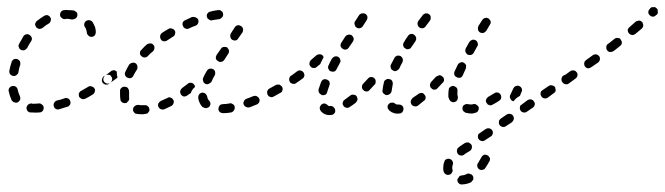

<svg xmlns="http://www.w3.org/2000/svg" viewBox="-20 -296 1840 531"><path d="M89 15Q94 15 98 11Q101 7 101 2Q101 0 100 -2Q99 -5 97 -6Q95 -8 93 -9Q91 -10 88 -10Q79 -9 70 -9Q68 -10 67 -10Q62 -10 58 -7Q54 -3 53 2Q53 4 54 7Q55 9 56 11Q58 13 60 14Q62 15 65 15Q67 15 68 15Q79 16 89 15ZM174 -7Q176 -12 174 -17Q173 -19 172 -21Q170 -23 168 -24Q165 -25 163 -25Q160 -25 158 -24Q148 -20 137 -18Q132 -16 130 -12Q127 -7 129 -2Q130 3 134 5Q139 8 144 6Q155 3 167 -1Q171 -2 174 -7ZM16 -15Q17 -13 20 -13Q22 -12 25 -12Q27 -12 29 -13Q34 -16 36 -21Q37 -26 35 -30Q31 -38 29 -48Q28 -53 24 -56Q20 -59 14 -58Q9 -57 6 -53Q3 -49 4 -44Q7 -30 12 -19Q14 -16 16 -15ZM240 -38Q242 -40 242 -42Q243 -45 243 -47Q242 -50 241 -52Q238 -56 233 -57Q228 -59 224 -56Q214 -50 205 -45Q202 -44 201 -42Q199 -40 198 -38Q198 -35 198 -33Q198 -30 199 -28Q202 -24 207 -22Q212 -21 216 -23Q226 -28 237 -35Q239 -36 240 -38ZM290 -75Q291 -80 288 -84Q287 -86 285 -88Q283 -89 280 -89Q278 -90 275 -89Q273 -89 271 -87L267 -85Q263 -82 262 -76Q261 -71 264 -67Q265 -65 268 -64Q270 -62 272 -62Q275 -62 277 -62Q279 -63 281 -64L285 -67Q289 -70 290 -75ZM6 -96Q6 -93 8 -91Q9 -89 11 -88Q13 -87 16 -86Q21 -85 25 -88Q30 -91 31 -96Q32 -106 36 -117Q37 -122 35 -127Q32 -131 27 -133Q25 -133 22 -133Q20 -133 18 -132Q15 -130 14 -128Q12 -127 12 -124Q8 -112 6 -101Q5 -98 6 -96ZM31 -170Q31 -168 32 -166Q33 -163 34 -161Q36 -159 38 -158Q42 -156 47 -157Q52 -159 55 -163Q60 -173 66 -182Q69 -186 68 -191Q66 -197 62 -199Q60 -201 58 -201Q55 -202 53 -201Q50 -201 48 -199Q46 -198 45 -196Q39 -186 33 -175Q32 -173 31 -170ZM236 -235Q233 -239 228 -240Q223 -241 218 -238Q214 -235 213 -230Q212 -225 215 -221Q218 -217 219 -212Q220 -209 220 -207Q220 -202 224 -198Q228 -194 233 -194Q238 -194 242 -198Q245 -202 245 -207Q245 -213 243 -221Q240 -228 236 -235ZM79 -234Q78 -232 77 -230Q77 -227 78 -225Q79 -223 80 -221Q83 -217 89 -216Q94 -216 98 -219Q106 -226 115 -231Q117 -232 118 -234Q120 -236 120 -238Q121 -241 121 -243Q121 -245 119 -248Q117 -252 112 -254Q107 -255 102 -252Q92 -246 82 -238Q80 -237 79 -234ZM158 -268Q153 -268 149 -264Q146 -260 146 -255Q146 -250 150 -247Q154 -243 159 -243Q163 -244 168 -244Q174 -243 179 -242Q184 -242 189 -245Q193 -248 194 -253Q194 -255 194 -258Q193 -260 192 -262Q190 -264 188 -265Q186 -267 184 -267Q176 -268 168 -268Q163 -269 158 -268Z M382 19Q384 19 387 18Q389 17 390 15Q392 13 393 11Q394 9 393 6Q393 1 389 -2Q385 -6 380 -5Q376 -5 373 -5Q367 -5 362 -6Q357 -6 353 -3Q349 0 348 5Q348 8 348 10Q349 13 351 15Q352 16 354 18Q357 19 359 19Q365 20 373 20Q377 20 382 19ZM627 9Q630 5 629 0Q629 -2 628 -4Q626 -7 624 -8Q622 -9 620 -10Q617 -11 615 -10Q605 -8 596 -8Q594 -8 591 -7Q589 -6 587 -4Q586 -2 585 0Q584 3 584 5Q584 10 588 14Q592 17 597 17Q608 17 619 15Q624 14 627 9ZM460 -11Q462 -16 459 -20Q458 -22 456 -24Q454 -25 452 -26Q450 -27 447 -27Q445 -26 443 -25Q434 -21 425 -17Q423 -16 421 -14Q419 -12 418 -10Q417 -8 417 -5Q417 -3 418 -1Q420 4 425 6Q430 8 435 6Q444 2 454 -3Q459 -6 460 -11ZM540 0Q542 1 545 2Q547 3 549 3Q552 3 554 2Q556 1 558 0Q562 -4 562 -9Q562 -14 558 -18Q554 -22 553 -29Q553 -31 551 -33Q550 -36 548 -37Q546 -39 544 -39Q542 -40 539 -40Q537 -39 534 -38Q532 -37 531 -35Q529 -33 529 -31Q528 -28 528 -26Q529 -18 532 -12Q535 -5 540 0ZM697 -14Q699 -18 697 -23Q696 -26 694 -27Q692 -29 690 -30Q688 -31 685 -31Q683 -31 680 -30Q671 -26 662 -23Q659 -22 657 -20Q656 -19 655 -17Q654 -14 653 -12Q653 -9 654 -7Q656 -2 661 0Q665 2 670 1Q680 -3 690 -7Q695 -9 697 -14ZM318 -13Q313 -16 313 -21Q312 -27 312 -34Q312 -39 312 -45Q312 -50 316 -53Q320 -57 325 -56Q331 -56 334 -52Q337 -48 337 -43Q337 -38 337 -34Q337 -29 337 -25Q338 -24 337 -22Q337 -21 337 -19Q333 -16 331 -12Q330 -12 329 -11Q328 -11 327 -11Q322 -10 318 -13ZM761 -46Q763 -51 760 -56Q759 -58 757 -59Q755 -61 753 -62Q750 -62 748 -62Q745 -62 743 -61Q734 -56 725 -51Q721 -49 719 -44Q718 -39 720 -34Q721 -32 723 -30Q725 -29 727 -28Q730 -27 732 -27Q735 -28 737 -29Q746 -34 755 -39Q760 -41 761 -46ZM489 -29Q484 -30 481 -34Q479 -36 479 -39Q478 -41 478 -43Q479 -46 480 -48Q481 -50 483 -52Q491 -58 499 -64Q503 -68 508 -67Q513 -67 516 -63Q518 -61 519 -59Q519 -57 519 -55Q516 -53 513 -49Q509 -44 508 -39Q503 -35 498 -32Q494 -29 489 -29ZM541 -76Q541 -74 542 -72Q542 -69 544 -67Q546 -66 548 -64Q553 -62 557 -64Q562 -66 565 -70Q568 -78 574 -88Q576 -92 575 -97Q574 -102 569 -105Q565 -107 560 -106Q555 -105 552 -100Q546 -90 542 -81Q541 -79 541 -76ZM805 -75Q806 -80 803 -84Q800 -88 795 -89Q790 -90 786 -87H785Q781 -84 780 -79Q779 -73 782 -69Q783 -67 785 -66Q787 -65 790 -64Q792 -64 795 -64Q797 -65 799 -66L800 -67Q804 -70 805 -75ZM285 -67Q281 -64 276 -65Q271 -66 268 -70Q265 -74 266 -79Q267 -84 271 -87Q278 -92 287 -99Q289 -101 291 -101Q294 -102 296 -102Q298 -101 300 -100Q302 -99 303 -98Q303 -96 303 -95Q303 -88 305 -82Q304 -81 303 -80Q303 -80 302 -79Q292 -72 285 -67ZM326 -88Q328 -83 333 -81Q337 -79 342 -80Q347 -82 349 -87Q353 -95 359 -104Q361 -108 360 -113Q359 -118 355 -121Q350 -124 345 -122Q340 -121 337 -117Q331 -107 327 -98Q324 -93 326 -88ZM577 -139Q577 -137 577 -134Q578 -132 579 -130Q581 -128 583 -127Q587 -124 592 -125Q597 -126 600 -130L611 -147Q613 -149 613 -152Q614 -154 613 -157Q613 -159 611 -161Q610 -163 608 -165Q604 -167 598 -166Q593 -165 591 -161L579 -144Q578 -142 577 -139ZM367 -149Q367 -144 371 -141Q375 -137 380 -137Q385 -137 389 -141Q395 -148 403 -154Q407 -158 407 -163Q408 -168 404 -172Q401 -176 396 -176Q390 -176 386 -173Q378 -166 371 -158Q367 -155 367 -149ZM423 -197Q422 -192 425 -187Q427 -183 432 -182Q438 -181 442 -184Q450 -189 459 -195Q463 -197 464 -202Q466 -207 463 -212Q460 -216 455 -217Q450 -219 446 -216Q437 -211 428 -205Q424 -202 423 -197ZM617 -194Q618 -189 622 -186Q624 -185 627 -184Q629 -184 632 -184Q634 -185 636 -186Q638 -188 639 -190Q645 -199 651 -207Q652 -209 652 -212Q653 -214 652 -217Q651 -219 650 -221Q649 -223 646 -224Q642 -227 637 -226Q632 -225 629 -220Q624 -212 618 -203Q616 -199 617 -194ZM485 -233Q484 -228 486 -224Q488 -219 493 -217Q498 -215 502 -217Q512 -222 521 -225Q526 -227 528 -232Q530 -237 528 -242Q526 -246 521 -248Q516 -250 511 -249Q502 -245 492 -240Q487 -238 485 -233ZM554 -259Q551 -255 552 -250Q553 -247 554 -245Q556 -243 558 -242Q560 -240 562 -240Q565 -239 567 -240Q577 -242 586 -243Q591 -244 594 -248Q598 -252 597 -257Q597 -262 593 -265Q589 -269 583 -268Q573 -267 562 -264Q557 -263 554 -259Z M1253 190Q1252 191 1250 192Q1250 192 1250 192Q1248 196 1246 198Q1245 199 1245 200Q1245 201 1245 202Q1245 208 1249 211Q1253 215 1258 214Q1270 214 1283 208Q1285 206 1286 204Q1288 203 1289 200Q1289 198 1289 195Q1289 193 1288 191Q1285 186 1280 185Q1275 183 1271 185Q1264 189 1257 189Q1255 190 1253 190ZM1232 151Q1230 146 1225 144Q1220 142 1215 144Q1210 146 1209 151Q1206 158 1206 165Q1205 172 1207 179Q1209 184 1213 186Q1218 189 1223 187Q1225 187 1227 185Q1229 184 1230 181Q1231 179 1232 177Q1232 174 1231 172Q1230 166 1232 160Q1234 155 1232 151ZM1300 164Q1301 169 1305 172Q1307 173 1309 174Q1312 174 1314 174Q1317 173 1319 172Q1321 171 1322 169Q1328 160 1333 151Q1335 148 1335 146Q1335 144 1335 141Q1334 139 1332 137Q1331 135 1329 134Q1324 131 1319 132Q1314 134 1312 138Q1307 147 1302 155Q1299 159 1300 164ZM1267 129 1280 121Q1284 118 1285 113Q1286 108 1283 103Q1281 101 1279 100Q1277 98 1275 98Q1272 98 1270 98Q1268 99 1265 100L1253 108L1249 111Q1247 113 1245 115Q1244 117 1244 119Q1243 122 1244 124Q1244 127 1246 129Q1248 133 1254 134Q1259 135 1263 132ZM1341 78Q1342 76 1343 73Q1343 71 1343 68Q1342 66 1341 64Q1338 60 1333 59Q1328 58 1323 61L1307 72Q1305 73 1303 75Q1302 77 1302 80Q1301 82 1302 85Q1302 87 1304 89Q1307 93 1312 94Q1317 95 1321 92L1338 81Q1340 80 1341 78ZM1399 38Q1400 36 1401 34Q1401 31 1401 29Q1400 26 1399 24Q1396 20 1391 19Q1386 18 1381 21L1365 32Q1363 34 1361 36Q1360 38 1360 40Q1359 43 1360 45Q1360 48 1362 50Q1365 54 1370 55Q1375 56 1379 53L1396 42Q1398 40 1399 38ZM895 22Q901 22 904 18Q908 15 907 9Q907 7 906 5Q905 2 903 1Q902 -1 899 -2Q897 -3 894 -3Q891 -2 889 -3Q887 -4 886 -5Q885 -7 882 -8Q880 -9 878 -10Q875 -10 873 -9Q871 -8 869 -7Q867 -5 866 -3Q865 -1 864 2Q864 4 865 7Q866 9 867 11Q872 17 879 20Q887 23 895 22ZM1084 18Q1086 18 1089 17Q1091 16 1093 14Q1094 12 1095 10Q1096 7 1096 5Q1096 0 1092 -4Q1088 -7 1083 -7Q1076 -6 1072 -10Q1068 -13 1063 -12Q1058 -12 1055 -8Q1053 -6 1052 -3Q1052 -1 1052 2Q1052 4 1054 6Q1055 8 1057 10Q1063 15 1070 17Q1076 19 1084 18ZM1294 16Q1297 16 1299 14Q1301 13 1302 11Q1303 9 1304 6Q1304 4 1304 1Q1303 -1 1302 -3Q1300 -5 1298 -6Q1296 -8 1294 -8Q1291 -9 1289 -8Q1286 -7 1285 -7Q1279 -7 1274 -8Q1269 -9 1264 -6Q1260 -4 1259 2Q1259 4 1259 6Q1260 9 1261 11Q1263 13 1265 14Q1267 16 1269 16Q1277 18 1285 18Q1289 18 1294 16ZM1457 -2Q1458 -4 1459 -6Q1459 -8 1459 -11Q1458 -13 1457 -15Q1454 -20 1449 -21Q1444 -22 1439 -19L1423 -7Q1421 -6 1419 -4Q1418 -2 1418 1Q1417 3 1418 6Q1418 8 1420 10Q1422 14 1428 15Q1433 16 1437 13L1453 2Q1456 1 1457 -2ZM967 -16Q968 -18 969 -21Q969 -23 968 -25Q968 -28 966 -30Q963 -34 958 -34Q953 -35 949 -32Q940 -25 933 -20Q931 -19 930 -17Q928 -15 928 -12Q927 -10 928 -7Q929 -5 930 -3Q933 1 938 2Q943 3 947 0Q955 -5 964 -12Q966 -14 967 -16ZM1157 -25Q1158 -30 1154 -34Q1153 -36 1150 -38Q1148 -39 1146 -39Q1143 -39 1141 -38Q1139 -38 1137 -36Q1129 -30 1121 -25Q1119 -23 1118 -21Q1117 -19 1116 -17Q1116 -14 1116 -12Q1117 -9 1118 -7Q1121 -3 1126 -2Q1132 -1 1136 -4Q1144 -10 1152 -17Q1157 -20 1157 -25ZM1366 -25Q1367 -30 1364 -35Q1363 -37 1361 -38Q1359 -40 1356 -40Q1354 -41 1351 -40Q1349 -40 1347 -38Q1338 -33 1330 -28Q1326 -25 1324 -20Q1323 -15 1326 -11Q1327 -9 1329 -7Q1331 -6 1334 -5Q1336 -4 1338 -5Q1341 -5 1343 -7Q1351 -11 1360 -17Q1365 -20 1366 -25ZM1220 -28Q1221 -26 1222 -22Q1222 -22 1222 -22Q1224 -17 1228 -15Q1233 -12 1238 -14Q1240 -15 1242 -16Q1244 -18 1245 -20Q1246 -22 1246 -25Q1247 -27 1246 -30Q1246 -30 1246 -30Q1246 -30 1246 -30Q1245 -32 1245 -33Q1245 -35 1245 -36Q1245 -39 1245 -44Q1246 -46 1245 -48Q1245 -51 1243 -53Q1242 -55 1239 -56Q1237 -58 1235 -58Q1230 -59 1226 -56Q1221 -53 1221 -48Q1220 -41 1220 -36Q1220 -32 1220 -28ZM1391 -24Q1389 -29 1391 -33L1400 -52Q1401 -54 1403 -56Q1404 -57 1407 -58Q1409 -59 1411 -59Q1414 -59 1416 -58Q1421 -56 1423 -51Q1425 -46 1422 -41L1418 -31L1410 -26Q1405 -22 1401 -17Q1401 -16 1400 -16Q1400 -16 1399 -16Q1398 -17 1397 -17Q1393 -19 1391 -24ZM1515 -41Q1516 -43 1517 -46Q1517 -48 1516 -51Q1516 -53 1515 -55Q1512 -59 1506 -60Q1501 -61 1497 -58L1481 -47Q1479 -46 1477 -44Q1476 -41 1475 -39Q1475 -37 1475 -34Q1476 -32 1477 -30Q1480 -25 1485 -24Q1491 -23 1495 -26L1511 -38Q1513 -39 1515 -41ZM861 -44Q861 -41 863 -39Q864 -37 866 -36Q868 -34 870 -33Q875 -32 880 -34Q884 -37 885 -42Q888 -51 891 -60Q893 -65 891 -70Q889 -74 884 -76Q879 -78 874 -76Q870 -74 868 -69Q864 -58 861 -49Q861 -46 861 -44ZM1038 -42Q1039 -40 1040 -38Q1042 -36 1044 -35Q1046 -33 1049 -33Q1054 -33 1058 -36Q1062 -39 1063 -44Q1064 -52 1066 -62Q1067 -64 1066 -67Q1066 -69 1065 -71Q1064 -74 1062 -75Q1060 -77 1057 -77Q1052 -79 1048 -76Q1043 -74 1042 -69Q1039 -57 1038 -47Q1037 -44 1038 -42ZM1016 -62 1002 -47Q999 -43 994 -43Q988 -43 985 -47Q981 -50 981 -55Q981 -61 984 -64L998 -79Q1001 -83 1007 -83Q1012 -83 1016 -79Q1017 -78 1018 -76Q1019 -74 1019 -71Q1019 -68 1018 -64Q1017 -63 1017 -63Q1017 -62 1016 -62ZM1208 -75Q1208 -81 1204 -84Q1202 -86 1200 -87Q1197 -88 1195 -88Q1192 -87 1190 -86Q1188 -85 1186 -84Q1179 -76 1172 -69Q1171 -67 1170 -65Q1169 -63 1169 -60Q1169 -58 1170 -56Q1171 -53 1173 -52Q1176 -48 1181 -48Q1187 -48 1190 -52Q1197 -59 1204 -67Q1208 -70 1208 -75ZM1557 -70Q1558 -72 1558 -75Q1559 -77 1558 -80Q1558 -82 1556 -84Q1555 -86 1553 -88Q1551 -89 1548 -89Q1546 -90 1543 -89Q1541 -89 1539 -87H1538Q1534 -84 1533 -79Q1532 -74 1535 -69Q1538 -65 1543 -64Q1548 -63 1553 -66V-67Q1555 -68 1557 -70ZM820 -82Q821 -85 822 -87Q822 -90 821 -92Q821 -94 819 -96Q816 -100 811 -101Q806 -102 802 -99Q793 -92 786 -87Q782 -84 781 -79Q780 -74 783 -70Q786 -66 791 -65Q796 -64 800 -67Q808 -72 817 -79Q819 -80 820 -82ZM1237 -88Q1239 -84 1244 -82Q1248 -80 1253 -81Q1258 -83 1260 -88Q1264 -97 1268 -106Q1269 -108 1269 -111Q1269 -113 1269 -116Q1268 -118 1266 -120Q1264 -122 1262 -123Q1257 -125 1253 -123Q1248 -121 1246 -117Q1241 -107 1237 -98Q1235 -93 1237 -88ZM888 -106Q890 -101 894 -99Q899 -97 904 -98Q909 -100 911 -105Q915 -113 920 -122Q923 -126 921 -131Q920 -136 915 -139Q911 -141 906 -140Q901 -138 898 -134Q893 -125 889 -116Q886 -111 888 -106ZM1060 -113Q1060 -110 1061 -108Q1061 -105 1063 -104Q1065 -102 1067 -101Q1072 -98 1076 -100Q1081 -102 1084 -106Q1088 -115 1093 -124Q1095 -128 1094 -133Q1092 -138 1088 -141Q1083 -143 1078 -142Q1073 -140 1071 -136Q1066 -126 1061 -117Q1060 -115 1060 -113ZM847 -108Q842 -108 839 -112Q835 -116 836 -121Q836 -126 840 -130Q847 -136 855 -143Q859 -146 864 -146Q869 -146 873 -142Q873 -141 874 -140Q875 -139 875 -138Q872 -132 869 -126Q867 -123 866 -119Q861 -115 856 -111Q852 -107 847 -108ZM1267 -153Q1269 -148 1273 -145Q1278 -143 1283 -144Q1288 -146 1290 -150L1300 -168Q1303 -172 1301 -177Q1300 -182 1295 -185Q1291 -187 1286 -186Q1281 -184 1278 -180L1268 -162Q1266 -158 1267 -153ZM922 -168Q924 -163 928 -161Q932 -158 937 -159Q942 -160 945 -165L956 -181Q959 -186 958 -191Q956 -196 952 -199Q948 -201 943 -200Q938 -199 935 -195L924 -178Q921 -173 922 -168ZM1095 -175Q1095 -172 1095 -170Q1096 -168 1097 -165Q1099 -163 1101 -162Q1105 -159 1110 -160Q1115 -161 1118 -166Q1123 -174 1129 -182Q1130 -184 1131 -187Q1131 -189 1131 -192Q1130 -194 1129 -196Q1128 -198 1125 -200Q1121 -203 1116 -202Q1111 -201 1108 -196Q1102 -188 1097 -179Q1096 -177 1095 -175ZM1302 -214Q1303 -209 1308 -206Q1310 -205 1312 -205Q1315 -204 1317 -205Q1319 -206 1321 -207Q1323 -209 1325 -211L1335 -228Q1338 -232 1337 -237Q1335 -242 1331 -245Q1329 -246 1326 -247Q1324 -247 1321 -246Q1319 -246 1317 -244Q1315 -243 1314 -241L1303 -224Q1301 -219 1302 -214ZM961 -228Q962 -222 966 -220Q970 -217 975 -218Q980 -219 983 -223Q990 -234 994 -240Q997 -245 996 -250Q995 -255 990 -258Q986 -260 981 -259Q976 -258 973 -254Q969 -248 962 -237Q959 -233 961 -228ZM1135 -228Q1136 -223 1140 -220Q1142 -219 1144 -218Q1147 -218 1149 -218Q1152 -218 1154 -220Q1156 -221 1157 -223L1169 -239Q1172 -243 1171 -249Q1171 -254 1166 -257Q1164 -258 1162 -259Q1160 -259 1157 -259Q1155 -259 1153 -257Q1150 -256 1149 -254L1137 -238Q1134 -234 1135 -228Z M1577 -87Q1578 -92 1575 -96Q1573 -98 1571 -100Q1569 -101 1567 -101Q1564 -102 1562 -101Q1560 -101 1557 -99L1539 -86Q1537 -84 1535 -82Q1534 -80 1534 -78Q1533 -75 1534 -73Q1534 -70 1536 -68Q1537 -66 1539 -65Q1541 -64 1544 -63Q1546 -63 1549 -63Q1551 -64 1553 -65L1572 -79Q1576 -82 1577 -87ZM1639 -131Q1640 -136 1637 -141Q1635 -143 1633 -144Q1631 -145 1628 -146Q1626 -146 1624 -145Q1621 -145 1619 -143L1601 -130Q1599 -128 1597 -126Q1596 -124 1596 -122Q1595 -119 1596 -117Q1596 -114 1598 -112Q1601 -108 1606 -107Q1611 -107 1615 -110L1634 -123Q1638 -126 1639 -131ZM1680 -157 1695 -169Q1699 -172 1700 -177Q1700 -182 1697 -186Q1696 -188 1694 -190Q1691 -191 1689 -191Q1687 -191 1684 -191Q1682 -190 1680 -189L1665 -177L1662 -175Q1657 -172 1657 -167Q1656 -161 1659 -157Q1662 -153 1667 -152Q1673 -152 1677 -155ZM1758 -221Q1759 -223 1759 -226Q1759 -228 1758 -230Q1758 -233 1756 -235Q1754 -237 1752 -238Q1750 -239 1747 -239Q1745 -239 1743 -238Q1740 -238 1738 -236Q1730 -229 1721 -221Q1717 -218 1716 -213Q1716 -208 1719 -204Q1723 -200 1728 -199Q1733 -199 1737 -202Q1746 -210 1755 -217Q1756 -219 1758 -221ZM1799 -259Q1800 -262 1799 -264Q1799 -267 1799 -269Q1798 -271 1796 -273Q1794 -275 1792 -276Q1789 -277 1787 -276Q1784 -276 1782 -276Q1780 -275 1778 -273L1777 -271Q1773 -268 1773 -262Q1773 -257 1777 -254Q1780 -250 1786 -250Q1791 -250 1794 -254L1796 -255Q1798 -257 1799 -259Z"/></svg>

Font: FRB American Cursive Guidelines Dashed
Style: Italic
Weight: 400
Italic angle: -25°
Version: Version 2.0;Modular Font Editor K font №1